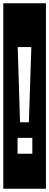

<svg xmlns="http://www.w3.org/2000/svg" viewBox="-32 -937 300 1170"><path d="M-12 -917H248V213H-12ZM159 -650H76L90 -192H144ZM75 0H165V-97H75Z"/></svg>

Font: Zilla Slab Highlight Regular
Style: Regular
Weight: 400
Designer: Typotheque Type Foundry
Foundry: Typotheque type foundry
Version: Version 1.1; 2017; ttfautohint (v1.6)